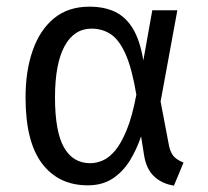

<svg xmlns="http://www.w3.org/2000/svg" viewBox="-20 -558 640 590"><path d="M255 -537.5Q299.5 -537.5 332.5 -522.2Q365.5 -507 387.8 -471Q410 -435 420.5 -372.5L448 -526.5H525L473.5 -246L499.5 -109.5Q504 -88.5 514.2 -77.2Q524.5 -66 544 -58.5L514.5 12.5Q477 6.5 453 -16.5Q429 -39.5 422.5 -82.5L413.5 -139Q400 -98.5 378.8 -64.2Q357.5 -30 326 -9.2Q294.5 11.5 249.5 11.5Q160 11.5 109.2 -55.5Q58.5 -122.5 58.5 -258.5Q58.5 -340 80.5 -403Q102.5 -466 146 -501.8Q189.5 -537.5 255 -537.5ZM261.5 -470Q207.5 -470 178.2 -415.8Q149 -361.5 149 -258.5Q149 -154 176.5 -105.2Q204 -56.5 257.5 -56.5Q276 -56.5 295.5 -64.8Q315 -73 333.8 -95.2Q352.5 -117.5 369.5 -159Q386.5 -200.5 399 -267Q385.5 -348 365.8 -392Q346 -436 320.2 -453Q294.5 -470 261.5 -470Z"/></svg>

Font: Fast_Mono
Style: Regular
Weight: 400
Monospace: yes
Designer: Carrois Corporate, Edenspiekermann AG, Nikita Prokopov
Foundry: Carrois Corporate, Edenspiekermann AG, Nikita Prokopov
Version: Version 5.002